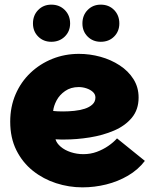

<svg xmlns="http://www.w3.org/2000/svg" viewBox="-20 -800 658 827"><path d="M335 7Q277 7 221.5 -11Q166 -29 121.5 -64.5Q77 -100 50.5 -153Q24 -206 24 -276Q24 -340 47 -393.5Q70 -447 111 -486Q152 -525 205.5 -546.5Q259 -568 320 -568Q367 -568 412.5 -555.5Q458 -543 495.5 -518.5Q533 -494 555 -459Q577 -424 577 -380Q577 -328 548 -293Q519 -258 471 -237.5Q423 -217 366.5 -208Q310 -199 256 -199Q250 -199 243.5 -199Q237 -199 231 -199.5Q225 -200 219 -200Q224 -183 241.5 -168Q259 -153 285 -144.5Q311 -136 339 -136Q370 -136 397 -146Q424 -156 446.5 -171.5Q469 -187 484 -204L604 -107Q575 -69 531.5 -43.5Q488 -18 437.5 -5.5Q387 7 335 7ZM252 -320Q275 -320 299.5 -322.5Q324 -325 344.5 -331.5Q365 -338 378 -350Q391 -362 391 -380Q391 -394 380 -404Q369 -414 352.5 -419.5Q336 -425 319 -425Q285 -425 260.5 -408Q236 -391 223.5 -367Q211 -343 209 -322Q216 -321 228.5 -320.5Q241 -320 252 -320ZM201 -620Q167 -620 144.5 -642.5Q122 -665 122 -699Q122 -734 144.5 -757Q167 -780 201 -780Q236 -780 259 -757Q282 -734 282 -699Q282 -665 259 -642.5Q236 -620 201 -620ZM414 -620Q380 -620 357.5 -642.5Q335 -665 335 -699Q335 -734 357.5 -757Q380 -780 414 -780Q449 -780 471.5 -757Q494 -734 494 -699Q494 -665 471.5 -642.5Q449 -620 414 -620Z"/></svg>

Font: Parkinsans ExtraBold
Style: Regular
Weight: 800
Designer: Red Stone, Indian Type Foundry
Foundry: Indian Type Foundry
Version: Version 1.000